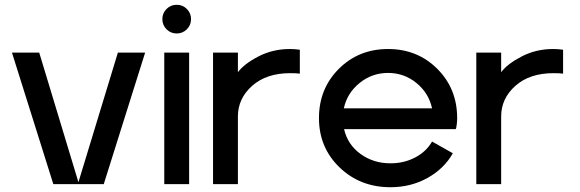

<svg xmlns="http://www.w3.org/2000/svg" viewBox="-20 -770 2425 803"><path d="M30 -550H144L308 -8L473 -550H587L414 0H203Z M676.5 -647.5Q659 -665 659 -690Q659 -715 676.5 -732.5Q694 -750 719 -750Q744 -750 761.5 -732.5Q779 -715 779 -690Q779 -665 761.5 -647.5Q744 -630 719 -630Q694 -630 676.5 -647.5ZM771 0H667V-550H771Z M1234 -462Q1221 -464 1194 -464Q1094 -464 1034.5 -411Q975 -358 975 -283V0H871V-550H975V-468Q1001 -503 1061 -534Q1121 -565 1192 -565Q1213 -565 1234 -562Z M1787 -178 1874 -129Q1837 -64 1767.5 -25.5Q1698 13 1613 13Q1486 13 1400 -70Q1314 -153 1314 -276Q1314 -399 1397 -482Q1480 -565 1603 -565Q1726 -565 1809 -482Q1892 -399 1892 -276Q1892 -263 1890.5 -251.5Q1889 -240 1888 -235L1886 -230H1419Q1434 -165 1488 -126Q1542 -87 1613 -87Q1670 -87 1716.5 -111.5Q1763 -136 1787 -178ZM1418 -317H1787Q1773 -381 1721.5 -423Q1670 -465 1603 -465Q1536 -465 1484 -423Q1432 -381 1418 -317Z M2335 -462Q2322 -464 2295 -464Q2195 -464 2135.5 -411Q2076 -358 2076 -283V0H1972V-550H2076V-468Q2102 -503 2162 -534Q2222 -565 2293 -565Q2314 -565 2335 -562Z"/></svg>

Font: Edgecutting Lite Sharp
Style: Medium
Weight: 500
Designer: RandomMaerks (Nguyen Gia Bao)
Version: Version 1.0